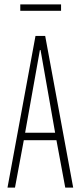

<svg xmlns="http://www.w3.org/2000/svg" viewBox="-20 -851 367 871"><path d="M14 0 141 -688H185L312 0H276L236 -215H88L48 0ZM94 -249H230L164 -624H161ZM72 -802V-831H257V-802Z"/></svg>

Font: Saira UltraCondensed Thin
Style: Regular
Weight: 250
Width: 1
Designer: Hector Gatti with collaboration of the Omnibus-Type team
Foundry: Omnibus-Type
Version: Version 1.101